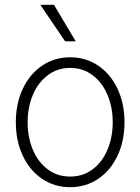

<svg xmlns="http://www.w3.org/2000/svg" viewBox="-20 -780 593 811"><path d="M46.9 -263.7Q46.9 -342.8 76.4 -405.3Q106 -467.8 158.2 -502.9Q210.4 -538.1 276.4 -538.1Q342.3 -538.1 394.5 -502.9Q446.8 -467.8 476.3 -405.3Q505.9 -342.8 505.9 -263.7Q505.9 -184.6 476.3 -122.1Q446.8 -59.6 394.5 -24.4Q342.3 10.7 276.4 10.7Q210.4 10.7 158.2 -24.4Q106 -59.6 76.4 -122.1Q46.9 -184.6 46.9 -263.7ZM456.1 -263.7Q456.1 -327.1 433.8 -379.6Q411.6 -432.1 370.8 -462.6Q330.1 -493.2 276.4 -493.2Q222.7 -493.2 181.9 -462.4Q141.1 -431.6 118.9 -379.4Q96.7 -327.1 96.7 -263.7Q96.7 -199.7 118.9 -147.2Q141.1 -94.7 181.9 -64.5Q222.7 -34.2 276.4 -34.2Q330.1 -34.2 370.8 -64.5Q411.6 -94.7 433.8 -147.2Q456.1 -199.7 456.1 -263.7ZM150.4 -759.8H208L299.8 -605.5H254.9Z"/></svg>

Font: Pretendard ExtraLight
Style: Regular
Weight: 200
Designer: Base glyphs from Inter by Rasmus Andersson; Hangeul glyphs from Noto Sans CJK(Source Han Sans) by Jang Soo-young and Kan
Foundry: Kil Hyung-jin
Version: Version 1.309